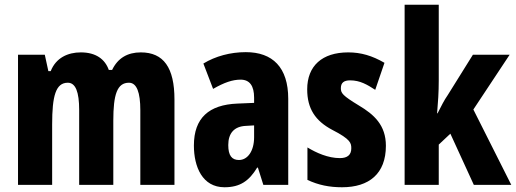

<svg xmlns="http://www.w3.org/2000/svg" viewBox="-20 -780 2177 810"><path d="M574 -559C518 -559 477 -535 453 -485H439C423 -530 385 -559 321 -559C266 -559 216 -536 194 -480H184L169 -549H56V0H200V-255C200 -375 215 -431 266 -431C299 -431 314 -392 314 -316V0H458V-271C458 -381 474 -431 524 -431C557 -431 572 -390 572 -315V0H716V-360C716 -495 670 -559 574 -559Z M1017 -560C952 -560 889 -543 838 -512L879 -405C926 -432 961 -444 995 -444C1034 -444 1052 -417 1052 -368V-346L981 -343C862 -338 798 -283 798 -166C798 -76 834 10 927 10C993 10 1031 -17 1065 -73H1068L1091 0H1196V-363C1196 -496 1130 -560 1017 -560ZM1018 -249 1052 -251V-201C1052 -143 1025 -105 988 -105C958 -105 943 -124 943 -168C943 -218 968 -247 1018 -249Z M1608 -165C1608 -252 1558 -297 1494 -335C1425 -377 1418 -387 1418 -408C1418 -431 1431 -441 1457 -441C1499 -441 1529 -423 1563 -401L1602 -515C1550 -545 1503 -559 1449 -559C1339 -559 1276 -502 1276 -403C1276 -322 1310 -270 1382 -232C1460 -192 1462 -176 1462 -154C1462 -127 1446 -113 1414 -113C1364 -113 1315 -135 1277 -158V-21C1324 1 1370 10 1423 10C1537 10 1608 -47 1608 -165Z M1831 -441V-760H1687V0H1831V-170L1880 -216L1979 0H2137L1977 -318L2130 -549H1975L1869 -379C1853 -356 1843 -335 1826 -302H1824C1828 -349 1831 -390 1831 -441Z"/></svg>

Font: Noto Sans Gujarati UI ExtraCondensed ExtraBold
Style: Regular
Weight: 800
Width: 2
Designer: Jelle Bosma - Monotype Design Team, Universal Thirst
Foundry: Monotype Imaging Inc.
Version: Version 2.106